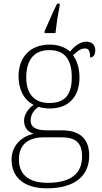

<svg xmlns="http://www.w3.org/2000/svg" viewBox="-20 -786 556 1046"><path d="M223 -616V-606H282C287 -651 295 -704 305 -753V-766H291C271 -726 241 -658 223 -616ZM236 240C390 240 466 170 466 62C466 -28 417 -76 317 -76H238C185 -76 147 -88 147 -128C147 -164 166 -187 190 -204C200 -199 235 -195 251 -195C359 -195 413 -264 413 -364C413 -418 397 -459 378 -485C401 -506 417 -522 444 -522C464 -522 471 -506 471 -473C490 -473 499 -489 499 -513C499 -538 484 -559 450 -559C410 -559 379 -525 361 -505C338 -527 299 -543 251 -543C141 -543 81 -471 81 -370C81 -307 105 -244 163 -215C141 -200 111 -167 111 -129C111 -89 134 -66 164 -57C105 -46 43 2 43 83C43 180 110 240 236 240ZM248 -225C173 -225 123 -268 123 -364C123 -468 173 -513 248 -513C328 -513 371 -468 371 -365C371 -262 327 -225 248 -225ZM239 210C121 210 83 151 83 83C83 -7 144 -38 219 -38H311C386 -38 427 -15 427 67C427 157 369 210 239 210Z"/></svg>

Font: Noto Serif Ethiopic ExtraLight
Style: Regular
Weight: 200
Designer: Monotype Design Team
Foundry: Monotype Imaging Inc.
Version: Version 2.102